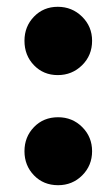

<svg xmlns="http://www.w3.org/2000/svg" viewBox="-20 -534 321 565"><path d="M150 -313Q108 -313 80 -342Q52 -371 52 -414Q52 -456 80 -485Q108 -514 150 -514Q192 -514 221.5 -485Q251 -456 251 -414Q251 -371 221.5 -342Q192 -313 150 -313ZM151 11Q108 11 80 -18Q52 -47 52 -89Q52 -131 80 -160Q108 -189 151 -189Q193 -189 222 -160Q251 -131 251 -89Q251 -47 222 -18Q193 11 151 11Z"/></svg>

Font: Murecho
Style: Bold
Weight: 700
Designer: Neil Summerour
Foundry: Positype
Version: Version 1.010; ttfautohint (v1.8.3)